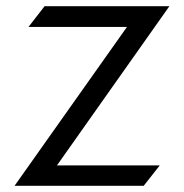

<svg xmlns="http://www.w3.org/2000/svg" viewBox="-20 -600 595 620"><path d="M27 0H444L496 -66H164L527 -580H124L72 -513H390Z"/></svg>

Font: Charger Sport
Style: Regular
Weight: 400
Designer: Jasper
Foundry: Cannot Into Space Fonts
Version: Version 1.1